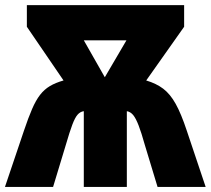

<svg xmlns="http://www.w3.org/2000/svg" viewBox="-21 -734 828 754"><path d="M702.1 -713.9V-628.9L553.2 -418Q592.8 -406.2 620.1 -385.5Q647.5 -364.7 668.9 -326.2Q690.4 -287.6 712.4 -221.2L786.6 0H597.7L547.4 -166Q534.2 -213.4 523.4 -241.2Q512.7 -269 502.2 -282Q491.7 -294.9 477.1 -297.4V0H308.1V-297.4Q293.9 -295.4 283.7 -283.7Q273.4 -272 262.9 -244.1Q252.4 -216.3 237.8 -166L187.5 0H-1.5L73.2 -221.2Q90.3 -272 105 -305.9Q119.6 -339.8 136.2 -361.3Q152.8 -382.8 175 -396Q197.3 -409.2 228.5 -418L84.5 -628.9V-713.9ZM475.6 -575.7H308.1L390.6 -430.7Z"/></svg>

Font: Open Sans SemiCondensed ExtraBold
Style: Regular
Weight: 800
Width: 4
Designer: Monotype Design Team
Foundry: Monotype Imaging Inc.
Version: Version 3.000